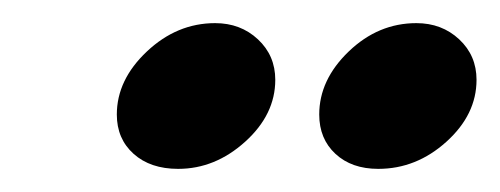

<svg xmlns="http://www.w3.org/2000/svg" viewBox="-20 -717 432 166"><path d="M134 -571Q110 -571 95.5 -584Q81 -597 81 -618Q81 -648 107 -672.5Q133 -697 166 -697Q188 -697 203 -683Q218 -669 218 -648Q218 -618 192 -594.5Q166 -571 134 -571ZM307 -571Q284 -571 270 -584Q256 -597 256 -618Q256 -648 281.5 -672.5Q307 -697 340 -697Q362 -697 377 -683Q392 -669 392 -648Q392 -618 366 -594.5Q340 -571 307 -571Z"/></svg>

Font: Comic Neue
Style: Bold Italic
Weight: 700
Italic angle: -12°
Designer: Craig Rozynski
Foundry: Craig Rozynski
Version: Version 2.003